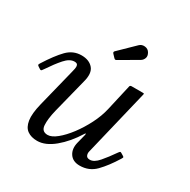

<svg xmlns="http://www.w3.org/2000/svg" viewBox="-171 -907 1061 1074"><g transform="rotate(30 359.5 -370.0)"><path d="M2.5 -374Q50.5 -450 89.5 -490Q128.5 -530 182.5 -530Q232 -530 257.5 -500.2Q283 -470.5 265.5 -408L210.5 -190Q195 -127.5 197.8 -88.2Q200.5 -49 239 -49Q264.5 -49 297.5 -75.8Q330.5 -102.5 363.5 -146.2Q396.5 -190 422.8 -241.8Q449 -293.5 460.5 -343.5L499 -512.5Q501 -520 511 -520H581.5Q589 -520 590.2 -518.8Q591.5 -517.5 590 -511.5L487 -84Q484 -71 489.2 -59Q494.5 -47 513 -47Q540 -47 569 -80.8Q598 -114.5 628 -158Q635 -168 638.2 -170Q641.5 -172 647.5 -168L660 -160.5Q667.5 -156 668.8 -153.5Q670 -151 663.5 -140.5Q622.5 -74 581.5 -32Q540.5 10 480 10Q435.5 10 415.2 -20.5Q395 -51 406 -95L420 -150Q423 -161.5 420.8 -162.5Q418.5 -163.5 414.5 -156.5Q369.5 -84 313.5 -37.5Q257.5 9 204.5 9Q166 9 141 -8.8Q116 -26.5 109.5 -67.5Q103 -108.5 120.5 -179L181.5 -424Q184 -434 186.8 -447Q189.5 -460 186 -470Q182.5 -480 165.5 -480Q135 -480 104.5 -445.5Q74 -411 40 -360Q35 -352 30.5 -347Q26 -342 19.5 -346L7 -354Q-1.5 -359.5 -2 -362.8Q-2.5 -366 2.5 -374ZM495 -730Q506 -711.5 500.2 -696.2Q494.5 -681 481.5 -673.5L367.5 -607Q361 -603 357.2 -602.8Q353.5 -602.5 348 -608.5L331 -626.5Q323 -635 331 -642.5L429 -738Q443 -752 464 -749.8Q485 -747.5 495 -730Z"/></g></svg>

Font: Besley
Style: Italic
Weight: 400
Italic angle: -13°
Designer: Owen Earl
Foundry: indestructible type*
Version: Version 4.000; ttfautohint (v1.8.4.7-5d5b)